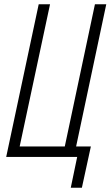

<svg xmlns="http://www.w3.org/2000/svg" viewBox="-20 -734 517 898"><path d="M311 144 341 0H9L161 -714H214L72 -49H283L424 -714H477L336 -49H405L363 144Z"/></svg>

Font: Noto Sans ExtraCondensed Light
Style: Italic
Weight: 300
Width: 2
Italic angle: -12°
Designer: Monotype Design Team
Foundry: Monotype Imaging Inc.
Version: Version 2.013; ttfautohint (v1.8.4.7-5d5b)